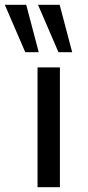

<svg xmlns="http://www.w3.org/2000/svg" viewBox="-60 -778 364 798"><path d="M96 0V-498H189V0ZM183 -561 98 -758H188L240 -561ZM45 -561 -40 -758H49L101 -561Z"/></svg>

Font: Nunito Sans 6pt
Style: Regular
Weight: 400
Version: Version 3.101;gftools[0.9.27]